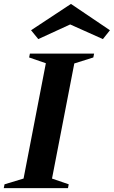

<svg xmlns="http://www.w3.org/2000/svg" viewBox="-78 -979 592 999"><path d="M-58.4 0 -54.4 -20 44.6 -50 160.6 -650 73.6 -680 77.6 -700H411.6L407.6 -680L308.6 -648.8L192.6 -49.9L279.6 -20L275.6 0ZM121.2 -775.6 83.6 -821.6 291.2 -958.6 494 -821.6 457.4 -775.6 287.2 -851.8Z"/></svg>

Font: Wittgenstein
Style: Italic
Weight: 400
Italic angle: -11°
Designer: Jörg Drees
Foundry: Jörg Drees
Version: Version 1.500